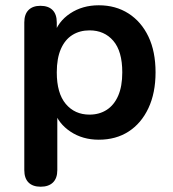

<svg xmlns="http://www.w3.org/2000/svg" viewBox="-20 -519 654 727"><path d="M134 188Q104 188 88 172Q72 156 72 125V-434Q72 -465 88 -481Q104 -497 133 -497Q163 -497 179 -481Q195 -465 195 -434V-356L184 -386Q199 -437 245.5 -468Q292 -499 354 -499Q418 -499 466.5 -468Q515 -437 542 -380.5Q569 -324 569 -245Q569 -167 542 -109.5Q515 -52 467 -21Q419 10 354 10Q293 10 247 -20.5Q201 -51 185 -100H197V125Q197 156 180.5 172Q164 188 134 188ZM319 -85Q356 -85 384 -103Q412 -121 427.5 -156.5Q443 -192 443 -245Q443 -325 409 -364.5Q375 -404 319 -404Q282 -404 254 -386.5Q226 -369 210.5 -333.5Q195 -298 195 -245Q195 -166 229 -125.5Q263 -85 319 -85Z"/></svg>

Font: Nunito ExtraLight
Style: Regular
Weight: 200
Designer: Vernon Adams
Foundry: Vernon Adams
Version: Version 3.602